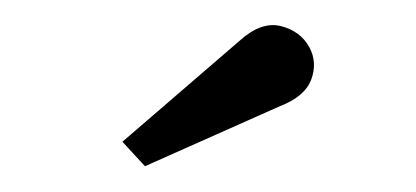

<svg xmlns="http://www.w3.org/2000/svg" viewBox="-20 -763 323 149"><path d="M92.5 -634 75 -653 165.5 -731Q182.5 -746.5 197.8 -742.8Q213 -739 220 -726.5Q226.5 -714.5 221.5 -701.2Q216.5 -688 197 -680.5Z"/></svg>

Font: Imbue 50pt ExtraBold
Style: Regular
Weight: 800
Designer: Tyler Finck
Foundry: Etcetera Type Company
Version: Version 1.102; ttfautohint (v1.8.3)